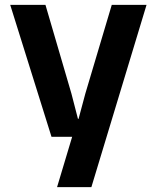

<svg xmlns="http://www.w3.org/2000/svg" viewBox="-20 -580 645 790"><path d="M22 -560.1H167L273.9 -194.8L300.8 -90.8H303.2L331.1 -194.8L439.9 -560.1H583L356 189.9H214.8L276.9 -17.1H191.9Z"/></svg>

Font: TASA Explorer
Style: Bold
Weight: 700
Designer: Weizhong Zhang
Foundry: Local Remote
Version: Version 1.000;Glyphs 3.1.2 (3151)